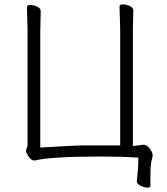

<svg xmlns="http://www.w3.org/2000/svg" viewBox="-20 -728 761 877"><path d="M587 -61 636 -67Q650 -67 663.5 -49.5Q677 -32 677 -21Q677 -10 674 -1Q667 16 667 82V120Q667 129 653.5 129Q640 129 622.5 120.5Q605 112 605 100V98Q612 37 612 -8Q534 -13 443 -13Q212 -13 140 5H136Q123 5 111 -12.5Q99 -30 99 -38.5Q99 -47 102.5 -52.5Q106 -58 106 -70V-589L103 -695Q103 -705 118.5 -705Q134 -705 150 -697.5Q166 -690 166 -677L164 -588V-54L181 -55Q334 -64 354 -64Q354 -64 529 -64V-592L526 -698Q526 -708 541.5 -708Q557 -708 573 -700.5Q589 -693 589 -680L587 -591Z"/></svg>

Font: LXGW WenKai Lite Light
Style: Regular
Weight: 300
Designer: LXGW / Fontworks Inc.
Foundry: LXGW / Fontworks Inc.
Version: Version 1.511; March 25, 2025